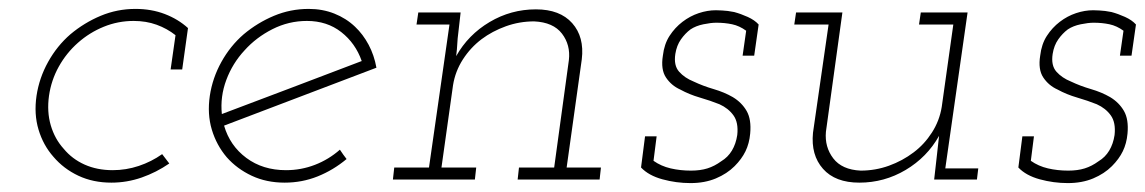

<svg xmlns="http://www.w3.org/2000/svg" viewBox="-20 -403 2570 431"><path d="M360 -36 344 -57Q320 -40 291.5 -30.5Q263 -21 233 -21Q198 -21 170 -33.5Q142 -46 123 -69Q103 -91 94 -121.5Q85 -152 90 -188Q95 -223 112 -253.5Q129 -284 155 -307Q181 -330 213 -343Q245 -356 280 -356Q308 -356 331.5 -347.5Q355 -339 374 -324L363 -247H389L402 -340Q380 -360 350 -371.5Q320 -383 284 -383Q243 -383 206 -367.5Q169 -352 138 -326Q108 -300 88 -264Q68 -228 62 -188Q56 -147 66.5 -112Q77 -77 100 -51Q123 -24 156 -8.5Q189 7 230 7Q265 7 298 -4.5Q331 -16 360 -36Z M669 -356Q714 -356 746 -331Q778 -306 792 -266Q713 -236 635.5 -206.5Q558 -177 478 -147Q474 -186 488 -223.5Q502 -261 529 -290Q555 -319 591.5 -337.5Q628 -356 669 -356ZM825 -251Q820 -279 807.5 -302.5Q795 -326 777 -343Q757 -362 730.5 -372.5Q704 -383 673 -383Q632 -383 595 -367.5Q558 -352 527 -326Q497 -300 477 -264Q457 -228 451 -188Q445 -147 455.5 -112Q466 -77 489 -50Q512 -24 545 -8.5Q578 7 619 7Q658 7 693 -7Q728 -21 758 -46Q754 -51 750.5 -56Q747 -61 743 -67Q718 -45 687 -33Q656 -21 622 -21Q570 -21 533 -48.5Q496 -76 483 -121Q569 -154 654 -186Q739 -218 825 -251Z M1145 -27 1142 0H1326L1329 -27H1252L1286 -270Q1292 -320 1264.5 -351Q1237 -382 1183 -382Q1127 -382 1079 -353.5Q1031 -325 1004 -277Q1006 -293 1006.5 -304.5Q1007 -316 1009 -331L1014 -375H919L915 -348H989L943 -27H865L862 0H1046L1049 -27H971L997 -212Q1002 -243 1019 -269.5Q1036 -296 1061 -315Q1085 -333 1115.5 -344Q1146 -355 1179 -355Q1222 -353 1241.5 -327.5Q1261 -302 1257 -268L1224 -27Z M1419 -27Q1436 -9 1467 -0.5Q1498 8 1530 8Q1562 8 1587 -2.5Q1612 -13 1629 -30Q1645 -46 1653.5 -63.5Q1662 -81 1664 -103Q1667 -135 1656 -154Q1645 -173 1625 -185Q1606 -196 1582 -203Q1558 -210 1537 -220Q1517 -228 1504.5 -242Q1492 -256 1496 -282Q1499 -301 1508.5 -314.5Q1518 -328 1530 -337Q1542 -345 1559 -348.5Q1576 -352 1588 -352Q1607 -352 1623.5 -348.5Q1640 -345 1655 -334L1647 -278H1673L1683 -348Q1674 -358 1658.5 -365Q1643 -372 1628 -376Q1613 -379 1601 -379.5Q1589 -380 1587 -380Q1568 -380 1548.5 -373.5Q1529 -367 1512 -354Q1495 -341 1483 -322.5Q1471 -304 1468 -278Q1463 -247 1475 -229Q1487 -211 1507 -202Q1527 -191 1551 -184Q1575 -177 1595 -169Q1615 -160 1626.5 -144Q1638 -128 1635 -100Q1632 -80 1623 -65Q1614 -50 1599 -41Q1584 -30 1568 -25Q1552 -20 1531 -20Q1507 -20 1485.5 -25Q1464 -30 1447 -42L1454 -97H1428Z M2077 0H2173L2176 -25H2102L2152 -375H2047L2043 -348H2120L2094 -163Q2089 -132 2072 -105.5Q2055 -79 2031 -61Q2006 -42 1975.5 -31Q1945 -20 1912 -20Q1870 -22 1850.5 -47.5Q1831 -73 1834 -107L1871 -375H1767L1763 -348H1840L1805 -105Q1800 -55 1827.5 -24Q1855 7 1909 7Q1965 7 2013 -21.5Q2061 -50 2088 -98L2083 -53Z M2266 -27Q2283 -9 2314 -0.5Q2345 8 2377 8Q2409 8 2434 -2.5Q2459 -13 2476 -30Q2492 -46 2500.5 -63.5Q2509 -81 2511 -103Q2514 -135 2503 -154Q2492 -173 2472 -185Q2453 -196 2429 -203Q2405 -210 2384 -220Q2364 -228 2351.5 -242Q2339 -256 2343 -282Q2346 -301 2355.5 -314.5Q2365 -328 2377 -337Q2389 -345 2406 -348.5Q2423 -352 2435 -352Q2454 -352 2470.5 -348.5Q2487 -345 2502 -334L2494 -278H2520L2530 -348Q2521 -358 2505.5 -365Q2490 -372 2475 -376Q2460 -379 2448 -379.5Q2436 -380 2434 -380Q2415 -380 2395.5 -373.5Q2376 -367 2359 -354Q2342 -341 2330 -322.5Q2318 -304 2315 -278Q2310 -247 2322 -229Q2334 -211 2354 -202Q2374 -191 2398 -184Q2422 -177 2442 -169Q2462 -160 2473.5 -144Q2485 -128 2482 -100Q2479 -80 2470 -65Q2461 -50 2446 -41Q2431 -30 2415 -25Q2399 -20 2378 -20Q2354 -20 2332.5 -25Q2311 -30 2294 -42L2301 -97H2275Z"/></svg>

Font: Josefin Slab Thin Light
Style: Italic
Weight: 300
Italic angle: -12°
Version: Version 2.000